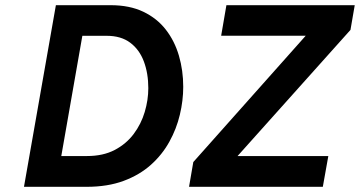

<svg xmlns="http://www.w3.org/2000/svg" viewBox="-20 -720 1387 740"><path d="M72.4 0 195.4 -700H406.4Q479.3 -700 532.2 -674.8Q585.2 -649.5 619.2 -605.6Q653.2 -561.8 669.7 -505Q686.2 -448.3 686.2 -385.4Q686.2 -332.5 673.2 -277.9Q660.3 -223.4 632.7 -173.6Q605.1 -123.7 561.5 -84.7Q517.8 -45.6 456.3 -22.8Q394.8 0 314 0ZM216.2 -118.6H315.4Q377.2 -118.6 421.9 -141.9Q466.6 -165.3 495.3 -203.7Q524 -242 537.8 -288.4Q551.6 -334.7 551.6 -380.2Q551.6 -437.2 534.5 -483Q517.4 -528.8 481.9 -555.4Q446.5 -582 391.2 -582H297.4ZM708.6 0 725 -95.4 1158.4 -582.4H832.4L852.6 -700H1347.2L1330.8 -604.8L895.6 -118.6H1245.4L1224.2 0Z"/></svg>

Font: Overpass
Style: Italic
Weight: 400
Italic angle: -10°
Designer: Delve Withrington, Dave Bailey, Thomas Jockin
Foundry: Delve Fonts LLC
Version: Version 4.000